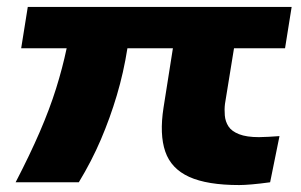

<svg xmlns="http://www.w3.org/2000/svg" viewBox="-20 -523 868 553"><path d="M669 10Q577 10 525 -13.5Q473 -37 456 -86.5Q439 -136 451 -213L478 -384H347Q336 -314 316.5 -248.5Q297 -183 270.5 -121Q244 -59 207 2H25Q66 -77 94.5 -143Q123 -209 141.5 -268Q160 -327 172 -384H41L60 -503H820L801 -384H654L628 -224Q626 -208 627.5 -190.5Q629 -173 638 -159Q647 -145 668.5 -136.5Q690 -128 726 -128Q738 -128 754 -129Q770 -130 785 -131L758 2Q729 6 706 8Q683 10 669 10Z"/></svg>

Font: Nunito Sans 7pt Expanded ExtraBold
Style: Italic
Weight: 800
Width: 7
Italic angle: -9°
Designer: Vernon Adams
Foundry: Vernon Adams
Version: Version 3.101;gftools[0.9.27]